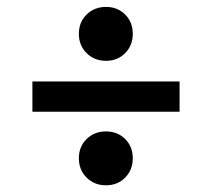

<svg xmlns="http://www.w3.org/2000/svg" viewBox="-20 -641 626 567"><path d="M75.7 -311V-400.4H510.3V-311ZM212.9 -541Q212.9 -575.7 235.8 -598.1Q258.8 -620.6 293 -620.6Q327.1 -620.6 349.6 -598.1Q372.1 -575.7 372.1 -541Q372.1 -506.8 349.6 -484.1Q327.1 -461.4 293 -461.4Q258.8 -461.4 235.8 -484.1Q212.9 -506.8 212.9 -541ZM212.9 -173.8Q212.9 -208 235.8 -230.5Q258.8 -252.9 293 -252.9Q327.1 -252.9 349.6 -230.5Q372.1 -208 372.1 -173.8Q372.1 -139.2 349.6 -116.5Q327.1 -93.8 293 -93.8Q258.8 -93.8 235.8 -116.5Q212.9 -139.2 212.9 -173.8Z"/></svg>

Font: Kanchenjunga
Style: Bold
Weight: 700
Designer: Becca Hirsbrunner Spalinger
Foundry: SIL International
Version: Version 2.001